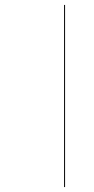

<svg xmlns="http://www.w3.org/2000/svg" viewBox="-20 -739 383 779"><path d="M244 -719V20H240V-719Z"/></svg>

Font: FiraGO Four
Style: Regular
Weight: 100
Designer: bBox Type
Foundry: bBox Type GmbH
Version: Version 1.001